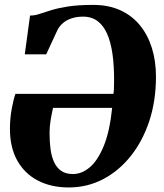

<svg xmlns="http://www.w3.org/2000/svg" viewBox="-20 -772 683 802"><path d="M83.5 -545 105.5 -707Q125 -707 145 -713.8Q165 -720.5 193 -729.2Q221 -738 263.5 -744.8Q306 -751.5 370 -751.5Q434 -751.5 483 -729Q532 -706.5 565 -665.8Q598 -625 614.8 -570.5Q631.5 -516 631.5 -452Q631.5 -351.5 603.8 -267Q576 -182.5 526 -120Q476 -57.5 410 -23.2Q344 11 267 11Q193.5 11 138.2 -17.8Q83 -46.5 52.2 -101.2Q21.5 -156 21.5 -234Q21.5 -277 29.2 -318.5Q37 -360 44.5 -380H454Q454.5 -383.5 454.8 -387.5Q455 -391.5 455.5 -396Q456 -400.5 456 -405Q458 -466 453 -520Q448 -574 433.8 -615Q419.5 -656 393.2 -679.2Q367 -702.5 327 -702.5Q300 -702.5 278.5 -695.2Q257 -688 242.5 -675.2Q228 -662.5 219.5 -645.5L173 -545ZM448.5 -321.5H201.5Q195.5 -294.5 191.2 -268.8Q187 -243 187 -217Q187 -179.5 191.2 -148.2Q195.5 -117 206.5 -93.8Q217.5 -70.5 236.5 -57.8Q255.5 -45 284.5 -45Q321.5 -45 355 -73.2Q388.5 -101.5 413.5 -162.5Q438.5 -223.5 448.5 -321.5Z"/></svg>

Font: Merriweather 48pt Black
Style: Italic
Weight: 900
Italic angle: -7.8°
Version: Version 2.101